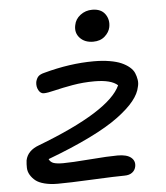

<svg xmlns="http://www.w3.org/2000/svg" viewBox="-52 -769 712 825"><g transform="rotate(-5 303.5 -356.0)"><path d="M369.1 -585Q332.5 -585 311.8 -607.4Q291 -629.9 297.9 -662.1Q302.7 -688.5 325 -705.3Q347.2 -722.2 376 -722.2Q414.1 -722.2 431.6 -697.8Q449.2 -673.3 442.9 -641.1Q438.5 -619.6 419.2 -602.3Q399.9 -585 369.1 -585ZM164.1 9.8Q131.8 9.8 107.2 3.4Q82.5 -2.9 68.8 -13.9Q55.2 -24.9 46.6 -39.3Q38.1 -53.7 37.6 -69.6Q37.1 -85.4 39.1 -102.1Q47.9 -144 98.1 -162.1Q410.2 -281.2 459 -389.2Q430.7 -415 358.9 -415Q310.5 -415 264.6 -407Q218.8 -398.9 186.3 -390.9Q153.8 -382.8 138.2 -382.8Q124 -382.8 115.5 -398.4Q106.9 -414.1 109.9 -434.1Q113.8 -449.7 121.8 -457.8Q129.9 -465.8 147.9 -470.2Q260.3 -501 363.8 -501Q401.4 -501 431.6 -495.8Q461.9 -490.7 481.9 -481.9Q502 -473.1 516.4 -460.9Q530.8 -448.7 536.6 -434.8Q542.5 -420.9 544.9 -405.5Q547.4 -390.1 543 -375Q537.6 -346.2 512.9 -315.4Q488.3 -284.7 441.4 -249.8Q394.5 -214.8 316.4 -176.5Q238.3 -138.2 133.8 -99.1Q140.1 -85.4 154.1 -80.8Q168 -76.2 194.8 -76.2Q229.5 -76.2 309.8 -82.5Q390.1 -88.9 430.2 -88.9Q469.7 -88.9 487.8 -74.2Q505.9 -59.6 502 -36.1Q499 -19.5 486.3 -9.8Q473.6 0 453.1 0Q416 0 314 4.9Q211.9 9.8 164.1 9.8Z"/></g></svg>

Font: Shantell Sans Normal
Style: Italic
Weight: 400
Italic angle: -11.31°
Designer: Stephen Nixon, Anya Danilova, Shantell Martin
Foundry: Arrow Type
Version: Version 1.006;[559af2be0]